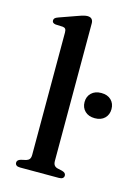

<svg xmlns="http://www.w3.org/2000/svg" viewBox="-113 -801 624 865"><g transform="rotate(15 199.0 -369.0)"><path d="M212.3 -711.2V-69.9Q212.3 -56.2 217.4 -49.3Q222.5 -42.4 232.4 -39.8L254.8 -34.8Q263.9 -32.2 268.3 -27.9Q272.7 -23.5 272.7 -16.8Q272.7 -9.1 267 -4.6Q261.3 0 249.4 0H68.2Q56.6 0 51 -4.6Q45.5 -9.1 45.5 -16.8Q45.5 -23.2 49.7 -27.6Q54 -31.9 62.8 -34.5L86.4 -39.8Q96.3 -42.7 101.4 -49.3Q106.5 -55.9 106.5 -69.6V-639.7Q106.5 -651.2 102.7 -656.3Q98.9 -661.4 90.1 -662.4L56.3 -663.8Q47.6 -665.2 43.9 -668.8Q40.2 -672.5 40.2 -678.3Q40.2 -684.9 44.4 -689.2Q48.7 -693.5 60.1 -697.5L142.3 -726.7Q158.8 -732.7 168.8 -735.2Q178.7 -737.6 185.6 -737.6Q199.1 -737.6 205.7 -730.6Q212.3 -723.5 212.3 -711.2ZM335.7 -301.5Q306.9 -301.5 289.8 -317.8Q272.7 -334.2 272.7 -360.5Q272.7 -386.5 289.8 -402.8Q306.9 -419.1 335.7 -419.1Q364.8 -419.1 381.6 -402.8Q398.3 -386.5 398.3 -360.5Q398.3 -334.6 381.6 -318Q364.8 -301.5 335.7 -301.5Z"/></g></svg>

Font: Fraunces
Style: Regular
Weight: 900
Version: Version 1.000;[b76b70a41]